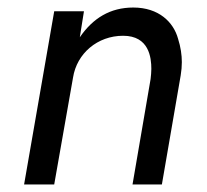

<svg xmlns="http://www.w3.org/2000/svg" viewBox="-20 -490 549 510"><path d="M380 -280 332 0H410L460 -290C462 -302 463 -314 463 -325C463 -344 460 -365 453 -387C441 -431 402 -470 334 -470C273 -470 227 -442 192 -391L203 -460H124L44 0H124L174 -284C184 -348 239 -395 307 -395C376 -395 382 -337 382 -307C382 -298 381 -289 380 -280Z"/></svg>

Font: Jost
Style: Italic
Weight: 400
Italic angle: -5°
Version: Version 3.710